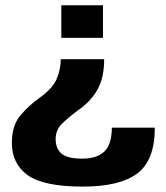

<svg xmlns="http://www.w3.org/2000/svg" viewBox="-20 -613 630 728"><path d="M375 -388.5H210.5Q210 -349.5 195.2 -314.2Q180.5 -279 132 -243.5Q91 -215 58 -176.2Q25 -137.5 25 -71.5Q25 8 85 51.2Q145 94.5 294.5 94.5Q434 94.5 500.5 44.8Q567 -5 567 -129H404Q404 -66 376 -38.8Q348 -11.5 291.5 -11.5Q236.5 -11.5 213.8 -30.2Q191 -49 191 -86.5Q191 -120 215 -143.8Q239 -167.5 274 -193.5Q323.5 -227 349.2 -272.5Q375 -318 375 -388.5ZM370.5 -469.5V-593H212.5V-469.5Z"/></svg>

Font: Anybody UltraCondensed Thin
Style: Bold
Weight: 700
Version: Version 1.111